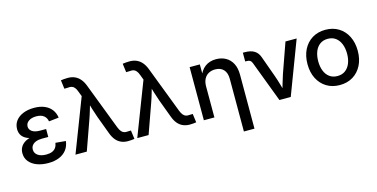

<svg xmlns="http://www.w3.org/2000/svg" viewBox="-87 -1188 3627 1848"><g transform="rotate(-15 1726.5 -264.5)"><path d="M257.8 10.7Q195.8 10.7 146.5 -7.8Q97.2 -26.4 68.6 -61.5Q40 -96.7 40 -145Q40 -176.8 53.2 -202.1Q66.4 -227.5 92.8 -245.6Q119.1 -263.7 158.7 -273.4Q198.2 -283.2 251 -283.2H321.3V-232.4H258.8Q224.6 -232.4 199.2 -222.9Q173.8 -213.4 159.9 -195.6Q146 -177.7 146 -152.8Q146 -116.7 176.8 -95.2Q207.5 -73.7 260.3 -73.7Q295.4 -73.7 319.1 -83.7Q342.8 -93.8 356 -112.8Q369.1 -131.8 373.5 -160.2L475.1 -150.9Q468.8 -99.1 440.7 -63Q412.6 -26.9 366.2 -8.1Q319.8 10.7 257.8 10.7ZM255.4 -254.9Q202.1 -254.9 163.6 -263.7Q125 -272.5 99.9 -288.8Q74.7 -305.2 62.7 -328.9Q50.8 -352.5 50.8 -381.8Q50.8 -429.7 77.4 -464.8Q104 -500 151.4 -519.3Q198.7 -538.6 260.3 -538.6Q319.3 -538.6 363 -520.3Q406.7 -502 433.1 -468Q459.5 -434.1 466.3 -386.2L367.2 -375.5Q361.3 -412.1 334.5 -433.1Q307.6 -454.1 260.3 -454.1Q212.4 -454.1 183.6 -433.3Q154.8 -412.6 154.8 -379.9Q154.8 -350.6 181.6 -331.1Q208.5 -311.5 262.2 -311.5H321.3V-254.9Z M530.3 0 733.9 -528.8 714.8 -578.6Q705.1 -606 692.6 -620.6Q680.2 -635.3 664.3 -639.9Q648.4 -644.5 626.5 -641.6L591.3 -640.6L580.1 -727.5Q593.8 -729.5 612.3 -731.2Q630.9 -732.9 649.9 -732.9Q687.5 -732.9 718 -719.7Q748.5 -706.5 771.7 -679.4Q794.9 -652.3 810.5 -610.8L987.3 -149.4Q998 -122.6 1010.5 -107.7Q1022.9 -92.8 1038.6 -87.9Q1054.2 -83 1074.7 -85.4L1106 -86.4L1117.7 0Q1105 2 1088.1 3.7Q1071.3 5.4 1052.7 5.4Q1015.6 5.4 985.4 -7.8Q955.1 -21 932.6 -48.1Q910.2 -75.2 895 -116.7L828.6 -294.9Q812 -340.8 798.8 -385Q785.6 -429.2 772.5 -474.6H802.7Q789.6 -430.2 776.9 -385.3Q764.2 -340.3 748 -294.9L643.1 0Z M1146 0 1349.6 -528.8 1330.6 -578.6Q1320.8 -606 1308.3 -620.6Q1295.9 -635.3 1280 -639.9Q1264.2 -644.5 1242.2 -641.6L1207 -640.6L1195.8 -727.5Q1209.5 -729.5 1228 -731.2Q1246.6 -732.9 1265.6 -732.9Q1303.2 -732.9 1333.7 -719.7Q1364.3 -706.5 1387.5 -679.4Q1410.6 -652.3 1426.3 -610.8L1603 -149.4Q1613.8 -122.6 1626.2 -107.7Q1638.7 -92.8 1654.3 -87.9Q1669.9 -83 1690.4 -85.4L1721.7 -86.4L1733.4 0Q1720.7 2 1703.9 3.7Q1687 5.4 1668.5 5.4Q1631.3 5.4 1601.1 -7.8Q1570.8 -21 1548.3 -48.1Q1525.9 -75.2 1510.7 -116.7L1444.3 -294.9Q1427.7 -340.8 1414.6 -385Q1401.4 -429.2 1388.2 -474.6H1418.5Q1405.3 -430.2 1392.6 -385.3Q1379.9 -340.3 1363.8 -294.9L1258.8 0Z M1914.6 -308.6V0H1809.6V-529.3H1911.1L1911.6 -398.4H1893.6Q1918 -469.7 1963.4 -503.7Q2008.8 -537.6 2072.8 -537.6Q2127 -537.6 2169.2 -514.4Q2211.4 -491.2 2235.4 -445.8Q2259.3 -400.4 2259.3 -332.5V204.1H2153.8V-319.8Q2153.8 -380.4 2123.8 -412.6Q2093.8 -444.8 2040 -444.8Q2004.4 -444.8 1976.1 -429.9Q1947.8 -415 1931.2 -384.8Q1914.6 -354.5 1914.6 -308.6Z M2562.5 0 2407.7 -409.2Q2400.4 -428.2 2388.9 -435.8Q2377.4 -443.4 2356.4 -443.4H2340.3V-530.8H2358.9Q2417.5 -530.8 2453.4 -509Q2489.3 -487.3 2505.4 -439.9L2579.6 -233.9Q2595.7 -189 2608.4 -144Q2621.1 -99.1 2634.3 -54.2H2606.4Q2619.6 -99.1 2632.3 -144Q2645 -189 2660.2 -233.9L2764.6 -529.3H2876L2675.3 0Z M3163.1 11.7Q3087.9 11.7 3031.5 -22.9Q2975.1 -57.6 2943.8 -119.4Q2912.6 -181.2 2912.6 -262.7Q2912.6 -344.7 2943.8 -407Q2975.1 -469.2 3031.5 -503.9Q3087.9 -538.6 3163.1 -538.6Q3238.3 -538.6 3294.7 -503.9Q3351.1 -469.2 3382.3 -407Q3413.6 -344.7 3413.6 -262.7Q3413.6 -181.2 3382.3 -119.4Q3351.1 -57.6 3294.7 -22.9Q3238.3 11.7 3163.1 11.7ZM3163.1 -78.1Q3210 -78.1 3241.9 -102.1Q3273.9 -126 3290.5 -167.7Q3307.1 -209.5 3307.1 -262.7Q3307.1 -316.9 3290.5 -358.6Q3273.9 -400.4 3241.9 -424.6Q3210 -448.7 3163.1 -448.7Q3116.7 -448.7 3084.5 -424.8Q3052.2 -400.9 3035.9 -358.9Q3019.5 -316.9 3019.5 -262.7Q3019.5 -209.5 3035.9 -167.7Q3052.2 -126 3084.5 -102.1Q3116.7 -78.1 3163.1 -78.1Z"/></g></svg>

Font: Inter 24pt Medium
Style: Regular
Weight: 500
Designer: Rasmus Andersson
Foundry: rsms
Version: Version 4.001;git-66647c0bb